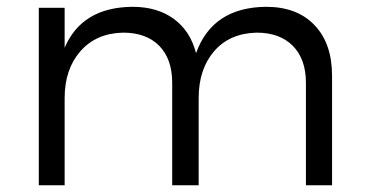

<svg xmlns="http://www.w3.org/2000/svg" viewBox="-20 -550 1084 570"><path d="M95.2 0V-526.9H171.9V-408.2Q223.1 -528.3 373 -529.8Q447.3 -529.8 496.3 -493.7Q545.4 -457.5 562 -392.1Q610.8 -528.3 770 -529.8Q861.8 -529.8 913.8 -475.3Q965.8 -420.9 965.8 -325.2V0H888.2V-304.2Q888.2 -374.5 849.4 -413.8Q810.5 -453.1 742.2 -453.1Q661.6 -451.2 615.7 -397.9Q569.8 -344.7 569.8 -258.8V0H491.2V-304.2Q491.2 -375 452.6 -414.1Q414.1 -453.1 345.2 -453.1Q265.1 -451.2 218.5 -397.7Q171.9 -344.2 171.9 -258.8V0Z"/></svg>

Font: Montserrat Light
Style: Regular
Weight: 300
Designer: Julieta Ulanovsky
Foundry: Julieta Ulanovsky
Version: Version 1.000;PS 002.000;hotconv 1.0.70;makeotf.lib2.5.58329